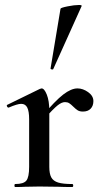

<svg xmlns="http://www.w3.org/2000/svg" viewBox="-20 -751 414 771"><path d="M291 -396Q313 -396 334 -381Q355 -366 355 -345Q355 -326 344 -314.5Q333 -303 313 -303Q300 -303 292 -308Q284 -313 274 -323Q265 -332 258 -336.5Q251 -341 241 -341Q228 -341 211.5 -328Q195 -315 155 -271L148 -283Q202 -347 234 -371.5Q266 -396 291 -396ZM41 -12Q75 -12 86 -26Q97 -40 97 -81V-272Q97 -304 89.5 -319Q82 -334 65 -334Q50 -334 15 -319H14Q10 -319 8 -324Q6 -329 9 -330L140 -394Q146 -396 147 -396Q158 -396 168 -371Q178 -346 178 -306V-81Q178 -53 186 -38.5Q194 -24 213.5 -18Q233 -12 270 -12Q274 -12 274 -6Q274 0 270 0Q236 0 216 -1L138 -2L80 -1Q66 0 41 0Q38 0 38 -6Q38 -12 41 -12ZM190 -472Q187 -472 184.5 -473.5Q182 -475 183 -476L223 -716Q224 -720 251.5 -725.5Q279 -731 297 -731Q309 -731 308 -727L194 -474Q194 -472 190 -472Z"/></svg>

Font: Cormorant Garamond SemiBold
Style: Regular
Weight: 600
Designer: Christian Thalmann (Catharsis Fonts)
Foundry: Catharsis Fonts
Version: Version 4.000